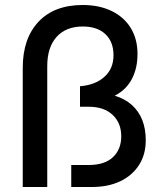

<svg xmlns="http://www.w3.org/2000/svg" viewBox="-20 -748 642 768"><path d="M347 0H265V-88H334Q399 -88 432 -119.5Q465 -151 465 -203Q465 -256 430.5 -288.5Q396 -321 335 -321H300V-403Q361 -408 397.5 -440.5Q434 -473 434 -527Q434 -581 401.5 -611.5Q369 -642 311 -642Q244 -642 206.5 -600.5Q169 -559 169 -484V0H71V-477Q71 -594 134 -661Q197 -728 311 -728Q377 -728 426.5 -704Q476 -680 503 -636Q530 -592 530 -532Q530 -477 509 -435Q488 -393 446 -369Q404 -345 341 -345V-378Q452 -378 507.5 -328Q563 -278 563 -187Q563 -129 535.5 -87Q508 -45 460 -22.5Q412 0 347 0Z"/></svg>

Font: SUSE Medium
Style: Regular
Weight: 500
Designer: Rene Bieder
Foundry: SUSE
Version: Version 1.000